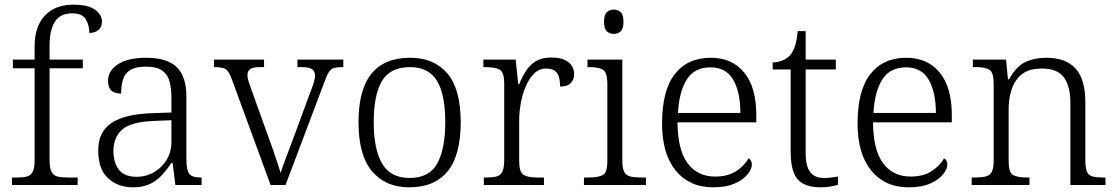

<svg xmlns="http://www.w3.org/2000/svg" viewBox="-20 -791 4774 821"><path d="M31 0V-32H53Q79 -32 95.5 -36.5Q112 -41 120 -57Q128 -73 128 -107V-499H35V-536H128V-592Q128 -678 172 -724.5Q216 -771 293 -771Q357 -771 386.5 -749.5Q416 -728 416 -699Q416 -675 400.5 -662.5Q385 -650 362 -650Q362 -683 347 -708.5Q332 -734 288 -734Q238 -734 215 -698.5Q192 -663 192 -597V-536H334V-499H192V-107Q192 -73 200 -57Q208 -41 224.5 -36.5Q241 -32 267 -32H312V0Z M548 10Q485 10 442.5 -28.5Q400 -67 400 -148Q400 -227 456.5 -265Q513 -303 630 -307L713 -310V-372Q713 -411 705.5 -441Q698 -471 674.5 -488.5Q651 -506 603 -506Q560 -506 537 -491.5Q514 -477 506 -451Q498 -425 498 -391Q470 -391 456 -403.5Q442 -416 442 -446Q442 -488 484 -516Q526 -544 605 -544Q695 -544 736 -503.5Q777 -463 777 -379V-112Q777 -64 789 -48Q801 -32 838 -32H842V0H730L718 -94H713Q696 -69 675 -45Q654 -21 623.5 -5.5Q593 10 548 10ZM563 -35Q607 -35 641 -56Q675 -77 694 -110Q713 -143 713 -181V-277L639 -274Q540 -270 502.5 -237Q465 -204 465 -145Q465 -96 488.5 -65.5Q512 -35 563 -35Z M971 -453Q959 -486 945.5 -495Q932 -504 895 -504V-536H1109V-504H1091Q1061 -504 1049.5 -495.5Q1038 -487 1038 -468Q1038 -458 1043.5 -441Q1049 -424 1055 -408L1126 -210Q1141 -170 1156.5 -124Q1172 -78 1180 -51Q1186 -71 1201.5 -113Q1217 -155 1237 -207L1303 -386Q1315 -416 1321 -435.5Q1327 -455 1327 -468Q1327 -486 1314.5 -495Q1302 -504 1270 -504H1252V-536H1448V-504H1440Q1418 -504 1406 -499.5Q1394 -495 1385.5 -481.5Q1377 -468 1367 -440L1201 0H1137Z M1730 10Q1629 10 1571 -58.5Q1513 -127 1513 -268Q1513 -408 1568.5 -476Q1624 -544 1734 -544Q1836 -544 1893 -477Q1950 -410 1950 -268Q1950 -127 1894 -58.5Q1838 10 1730 10ZM1731 -30Q1816 -30 1850 -92.5Q1884 -155 1884 -268Q1884 -387 1848.5 -445.5Q1813 -504 1733 -504Q1649 -504 1613.5 -445Q1578 -386 1578 -268Q1578 -153 1614 -91.5Q1650 -30 1731 -30Z M2049 0V-32H2061Q2087 -32 2103.5 -36.5Q2120 -41 2128 -57Q2136 -73 2136 -107V-433Q2136 -481 2117.5 -492.5Q2099 -504 2056 -504H2047V-536H2185L2196 -431H2200Q2212 -461 2228.5 -487Q2245 -513 2271 -529Q2297 -545 2338 -545Q2385 -545 2410 -525.5Q2435 -506 2435 -474Q2435 -451 2421 -436Q2407 -421 2375 -421Q2375 -463 2360.5 -480.5Q2346 -498 2315 -498Q2286 -498 2264.5 -477Q2243 -456 2228.5 -422.5Q2214 -389 2207 -350Q2200 -311 2200 -274V-104Q2200 -55 2218.5 -43.5Q2237 -32 2275 -32H2306V0Z M2605 -646Q2587 -646 2575 -657Q2563 -668 2563 -698Q2563 -728 2575 -739Q2587 -750 2605 -750Q2622 -750 2634 -739Q2646 -728 2646 -698Q2646 -668 2634 -657Q2622 -646 2605 -646ZM2477 0V-32H2497Q2540 -32 2558.5 -43Q2577 -54 2577 -102V-431Q2577 -481 2558.5 -492.5Q2540 -504 2502 -504H2492V-536H2641V-105Q2641 -72 2649 -56.5Q2657 -41 2674.5 -36.5Q2692 -32 2721 -32H2742V0Z M3029 10Q2928 10 2869.5 -61.5Q2811 -133 2811 -263Q2811 -404 2865.5 -474Q2920 -544 3020 -544Q3110 -544 3162 -481Q3214 -418 3214 -299V-268H2877Q2878 -149 2920.5 -92.5Q2963 -36 3038 -36Q3092 -36 3127.5 -59Q3163 -82 3181 -114Q3187 -111 3191 -104Q3195 -97 3195 -87Q3195 -69 3177 -46Q3159 -23 3122 -6.5Q3085 10 3029 10ZM3146 -308Q3146 -396 3115.5 -449.5Q3085 -503 3018 -503Q2950 -503 2917 -451.5Q2884 -400 2879 -308Z M3489 10Q3421 10 3391 -24Q3361 -58 3361 -143V-494H3284V-524Q3303 -524 3322 -531Q3341 -538 3355 -551Q3369 -565 3378 -590Q3387 -615 3391 -658H3425V-536H3554V-494H3425V-137Q3425 -80 3444.5 -55Q3464 -30 3502 -30Q3519 -30 3533 -31.5Q3547 -33 3563 -36V-1Q3549 4 3528.5 7Q3508 10 3489 10Z M3865 10Q3764 10 3705.5 -61.5Q3647 -133 3647 -263Q3647 -404 3701.5 -474Q3756 -544 3856 -544Q3946 -544 3998 -481Q4050 -418 4050 -299V-268H3713Q3714 -149 3756.5 -92.5Q3799 -36 3874 -36Q3928 -36 3963.5 -59Q3999 -82 4017 -114Q4023 -111 4027 -104Q4031 -97 4031 -87Q4031 -69 4013 -46Q3995 -23 3958 -6.5Q3921 10 3865 10ZM3982 -308Q3982 -396 3951.5 -449.5Q3921 -503 3854 -503Q3786 -503 3753 -451.5Q3720 -400 3715 -308Z M4135 0V-32H4149Q4178 -32 4195.5 -36.5Q4213 -41 4221 -56.5Q4229 -72 4229 -105V-433Q4229 -481 4211 -492.5Q4193 -504 4155 -504H4140V-536H4282L4290 -452H4295Q4325 -507 4364 -525.5Q4403 -544 4455 -544Q4537 -544 4579 -498Q4621 -452 4621 -353V-105Q4621 -72 4628 -56.5Q4635 -41 4651.5 -36.5Q4668 -32 4697 -32H4707V0H4557V-354Q4557 -420 4530 -459Q4503 -498 4435 -498Q4380 -498 4349.5 -473.5Q4319 -449 4306 -409.5Q4293 -370 4293 -326V-102Q4293 -54 4311 -43Q4329 -32 4372 -32H4382V0Z"/></svg>

Font: Noto Serif Sinhala Light
Style: Regular
Weight: 300
Designer: Jelle Bosma - Monotype Design Team
Foundry: Monotype Imaging Inc.
Version: Version 2.007; ttfautohint (v1.8.4.7-5d5b)